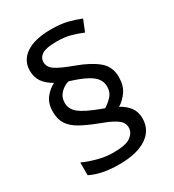

<svg xmlns="http://www.w3.org/2000/svg" viewBox="-185 -869 884 978"><g transform="rotate(-30 256.5 -380.0)"><path d="M67 -395Q67 -445 91 -475.5Q115 -506 146 -521Q110 -541 90 -568.5Q70 -596 70 -636Q70 -696 121 -730.5Q172 -765 267 -765Q323 -765 362 -755.5Q401 -746 438 -731L411 -664Q377 -678 343 -687.5Q309 -697 261 -697Q201 -697 176.5 -681.5Q152 -666 152 -638Q152 -610 180 -590.5Q208 -571 284 -543Q361 -515 404 -479Q447 -443 447 -383Q447 -332 424 -299.5Q401 -267 372 -250Q407 -231 426.5 -204.5Q446 -178 446 -140Q446 -71 388.5 -33Q331 5 228 5Q173 5 132 -3.5Q91 -12 59 -28V-103Q91 -88 138 -75Q185 -62 232 -62Q306 -62 334 -83.5Q362 -105 362 -133Q362 -152 352.5 -166Q343 -180 315.5 -195.5Q288 -211 233 -231Q181 -251 143.5 -272Q106 -293 86.5 -322Q67 -351 67 -395ZM142 -405Q142 -368 173.5 -342.5Q205 -317 285 -287L307 -279Q330 -293 350.5 -314.5Q371 -336 371 -370Q371 -395 357.5 -415Q344 -435 310 -453.5Q276 -472 214 -491Q186 -484 164 -461Q142 -438 142 -405Z"/></g></svg>

Font: Noto Sans Myanmar UI
Style: Regular
Weight: 400
Designer: Monotype Design Team
Foundry: Monotype Imaging Inc.
Version: Version 2.103; ttfautohint (v1.8.4.7-5d5b)